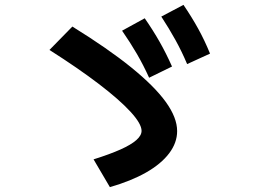

<svg xmlns="http://www.w3.org/2000/svg" viewBox="-20 -792 1040 788"><path d="M364 -138Q431 -159 474.5 -178.5Q518 -198 539.5 -217Q561 -236 561 -255Q561 -284 515.5 -333.5Q470 -383 385.5 -447.5Q301 -512 183 -587L277 -683Q424 -592 519 -515Q614 -438 660.5 -373.5Q707 -309 707 -254Q707 -206 674 -162.5Q641 -119 579.5 -84Q518 -49 431 -24ZM592 -473Q569 -524 542 -570.5Q515 -617 481 -666L574 -717Q608 -668 635 -620.5Q662 -573 686 -519ZM748 -529Q726 -581 700 -628Q674 -675 642 -724L733 -772Q767 -722 793.5 -674Q820 -626 842 -572Z"/></svg>

Font: M PLUS 1
Style: Bold
Weight: 700
Designer: Coji Morishita
Foundry: UNDERFOREST DESIGN
Version: Version 1.001